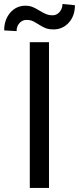

<svg xmlns="http://www.w3.org/2000/svg" viewBox="-56 -917 385 937"><path d="M183.1 0H89.4V-710.9H183.1ZM309.6 -891.6Q309.6 -838.9 279.5 -806.2Q249.5 -773.4 204.6 -773.4Q184.6 -773.4 169.9 -778.3Q155.3 -783.2 131.6 -798.3Q107.9 -813.5 97.4 -816.7Q86.9 -819.8 73.2 -819.8Q53.2 -819.8 39.1 -804.4Q24.9 -789.1 24.9 -765.1L-35.6 -768.6Q-35.6 -820.8 -6.1 -855Q23.4 -889.2 68.8 -889.2Q85.9 -889.2 99.6 -884.3Q113.3 -879.4 136.7 -865.2Q160.2 -851.1 172.6 -846.7Q185.1 -842.3 200.2 -842.3Q221.2 -842.3 235.1 -858.9Q249 -875.5 249 -897.5Z"/></svg>

Font: Roboto-ThirdPerson-AD3FC
Style: ThirdPerson-AD3FC
Weight: 400
Designer: Google
Version: Version 2.137; 2017